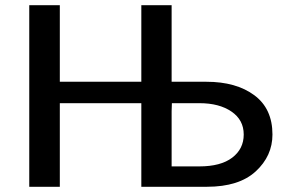

<svg xmlns="http://www.w3.org/2000/svg" viewBox="-20 -715 1130 735"><path d="M92 0V-695H209V-402H521V-695H637V-402H770Q884 -402 953.5 -350.5Q1023 -299 1023 -200Q1023 -118 959 -59Q895 0 772 0H521V-320H209V0ZM637 -78H743Q825 -78 869 -111.5Q913 -145 913 -200Q913 -256 866 -288Q819 -320 744 -320H638Q638 -314 637.5 -304Q637 -294 637 -289Z"/></svg>

Font: Coval
Style: Medium
Weight: 500
Foundry: Context Ltd
Version: Version 001.000